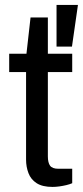

<svg xmlns="http://www.w3.org/2000/svg" viewBox="-20 -743 337 775"><path d="M192.1 11.5Q151.3 11.5 127.9 -3.6Q104.5 -18.7 94.9 -44.2Q85.2 -69.6 85.2 -98.9V-452.2H17.1V-526H86.8L103.3 -672.5H173.2V-526H271.5V-452.2H173.2V-111.8Q173.2 -86.6 182.1 -74.2Q191.1 -61.8 215.8 -61.8H271.5V-3.5Q261.5 0.9 247.7 4.2Q233.9 7.5 219.3 9.5Q204.7 11.5 192.1 11.5ZM208.2 -555V-723H294.6L270.5 -555Z"/></svg>

Font: Archivo SemiBold
Style: Regular
Weight: 600
Designer: Hector Gatti
Foundry: Omnibus-Type
Version: Version 2.001